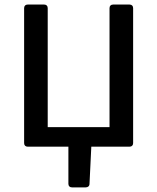

<svg xmlns="http://www.w3.org/2000/svg" viewBox="-20 -644 690 843"><path d="M548.8 -624H476.6C466.8 -624 460.9 -618.2 460.9 -608.4V-85.9H189.5V-608.4C189.5 -618.2 183.6 -624 173.8 -624H101.6C91.8 -624 85.9 -618.2 85.9 -608.4V-15.6C85.9 -5.9 91.8 0 101.6 0H280.3V163.1C280.3 172.9 286.1 178.7 295.9 178.7H356.4C366.2 178.7 373 172.9 373 163.1L380.9 0H548.8C558.6 0 564.5 -5.9 564.5 -15.6V-608.4C564.5 -618.2 558.6 -624 548.8 -624Z"/></svg>

Font: Ed Sans Neue Medium
Style: Regular
Weight: 500
Designer: Stephen Hutchings
Version: Version 1.004;PS 001.004;hotconv 1.0.88;makeotf.lib2.5.64775